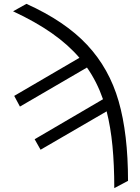

<svg xmlns="http://www.w3.org/2000/svg" viewBox="-20 -758 716 982"><path d="M634.8 167 564.5 204.1Q564.5 85 555.2 -11.5Q545.9 -107.9 525.4 -188.5L187.5 7.8L157.2 -45.9L506.8 -250.5Q475.6 -340.3 424.8 -412.6L82 -212.9L52.7 -267.6L386.2 -462.4Q328.1 -530.3 244.6 -588.6Q161.1 -647 46.9 -700.2L115.2 -738.3Q312.5 -649.4 425.5 -528.6Q538.6 -407.7 586.7 -240.7Q634.8 -73.7 634.8 167Z"/></svg>

Font: Pretendard Std Light
Style: Regular
Weight: 300
Designer: Base glyphs from Inter by Rasmus Andersson; Hangeul glyphs from Noto Sans CJK(Source Han Sans) by Jang Soo-young and Kan
Foundry: Kil Hyung-jin
Version: Version 1.309